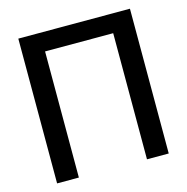

<svg xmlns="http://www.w3.org/2000/svg" viewBox="-107 -830 908 932"><g transform="rotate(-15 347.0 -364.0)"><path d="M627.4 -727.5V0H518.1V-633.8H175.8V0H66.4V-727.5Z"/></g></svg>

Font: Inter Tight Medium
Style: Regular
Weight: 500
Designer: Rasmus Andersson
Foundry: rsms
Version: Version 3.004; ttfautohint (v1.8.4.7-5d5b)